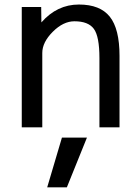

<svg xmlns="http://www.w3.org/2000/svg" viewBox="-20 -555 605 840"><path d="M360.4 46.9 272.5 264.6H186.5L251 46.9ZM161.1 -457Q229.5 -535.2 325.2 -535.2Q418 -535.2 460.4 -481.9Q502.9 -428.7 502.9 -310.5V2H415V-300.8Q415 -395.5 390.6 -428.7Q366.2 -461.9 305.7 -461.9Q256.8 -461.9 210.9 -416Q165 -370.1 165 -323.2V2H75.2V-524.4H160.2Z"/></svg>

Font: Gen Shin Gothic Regular
Style: Regular
Weight: 400
Designer: [Source Han Sans]
Ryoko NISHIZUKA  (kana & ideographs); Paul D. Hunt (Latin, Greek & Cyrillic); Wenlong ZHANG  (bopomofo
Version: Version 1.002.20150607